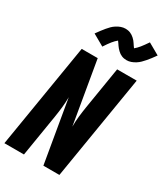

<svg xmlns="http://www.w3.org/2000/svg" viewBox="-235 -1076 1014 1173"><g transform="rotate(30 271.5 -489.0)"><path d="M0 0 121 -735H234L309 -295Q309 -331 313 -367.5Q317 -404 323 -441L371 -735H509L388 0H275L200 -440Q200 -404 196 -367.5Q192 -331 186 -294L138 0ZM223 -810 142 -856Q154 -873 165 -887.5Q176 -902 186 -914Q196 -926 206.5 -936.5Q217 -947 231 -956Q245 -965 260.5 -970.5Q276 -976 292 -976Q301 -976 309.5 -974.5Q318 -973 326.5 -969.5Q335 -966 341.5 -961.5Q348 -957 355.5 -950.5Q363 -944 368 -937.5Q373 -931 377.5 -924.5Q382 -918 386.5 -911Q391 -904 396 -898Q411 -910 426 -928.5Q441 -947 462 -978L543 -932Q531 -915 520 -900.5Q509 -886 498.5 -874Q488 -862 477.5 -851.5Q467 -841 453 -832Q439 -823 423.5 -817.5Q408 -812 393 -812Q383 -812 374.5 -813.5Q366 -815 357.5 -818.5Q349 -822 342.5 -826.5Q336 -831 329 -837.5Q322 -844 316.5 -850.5Q311 -857 306.5 -863.5Q302 -870 297 -877.5Q292 -885 288 -890Q273 -878 258 -859.5Q243 -841 223 -810Z"/></g></svg>

Font: Iosevka SS04 Heavy Oblique
Style: Regular
Weight: 900
Italic angle: -9°
Monospace: yes
Designer: Belleve Invis
Foundry: Belleve Invis
Version: Version 19.0.0; ttfautohint (v1.8.4)